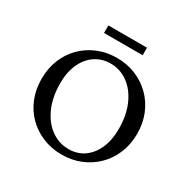

<svg xmlns="http://www.w3.org/2000/svg" viewBox="-180 -988 1163 1171"><g transform="rotate(30 401.5 -402.5)"><path d="M401 10Q329 10 267.5 -15.5Q206 -41 160.5 -86.5Q115 -132 90 -194Q65 -256 65 -330Q65 -404 90 -466Q115 -528 160.5 -573.5Q206 -619 267.5 -644.5Q329 -670 401 -670Q473 -670 534.5 -644.5Q596 -619 641.5 -573.5Q687 -528 712.5 -466Q738 -404 738 -330Q738 -256 712.5 -194Q687 -132 641.5 -86.5Q596 -41 534.5 -15.5Q473 10 401 10ZM421 -40Q482 -40 528 -72Q574 -104 600 -162Q626 -220 626 -299Q626 -396 594 -468.5Q562 -541 507 -581Q452 -621 385 -621Q324 -621 277 -589.5Q230 -558 203.5 -500Q177 -442 177 -363Q177 -266 209.5 -193Q242 -120 297.5 -80Q353 -40 421 -40ZM255 -762V-815H527V-762Z"/></g></svg>

Font: Spectral SC Medium
Style: Regular
Weight: 500
Designer: Jean-Baptiste Levee
Foundry: Production Type
Version: Version 2.001